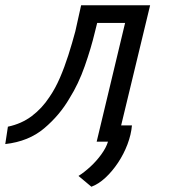

<svg xmlns="http://www.w3.org/2000/svg" viewBox="-60 -538 640 729"><path d="M287 171 238 130Q259 117 282.5 95.5Q306 74 324.5 48.5Q343 23 350 0H307L415 -451H309L300 -415Q286 -356 262 -287.5Q238 -219 204 -165Q167 -101 108 -51Q49 -1 -40 9L-30 -57Q22 -68 61 -97.5Q100 -127 128 -170Q150 -202 167.5 -242.5Q185 -283 199.5 -328.5Q214 -374 226 -419L248 -518H510L400 -62H441Q438 -27 424 10Q410 47 388 80Q366 113 340 137Q314 161 287 171Z"/></svg>

Font: Ubuntu Sans Mono
Style: Italic
Weight: 400
Italic angle: -13.5°
Monospace: yes
Designer: Dalton Maag Ltd
Foundry: Dalton Maag Ltd
Version: Version 1.006